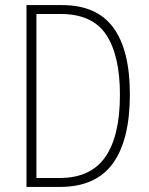

<svg xmlns="http://www.w3.org/2000/svg" viewBox="-20 -734 587 754"><path d="M490 -364Q490 -184 423 -92Q356 0 216 0H84V-714H224Q360 -714 425 -625.5Q490 -537 490 -364ZM451 -362Q451 -516 397 -597.5Q343 -679 219 -679H123V-35H214Q336 -35 393.5 -117.5Q451 -200 451 -362Z"/></svg>

Font: Noto Sans Lao Looped Condensed ExtraLight
Style: Regular
Weight: 200
Width: 3
Designer: Mark Frömberg, Ben Mitchell
Foundry: The Fontpad Ltd
Version: Version 1.002; ttfautohint (v1.8.4.7-5d5b)